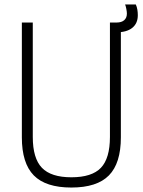

<svg xmlns="http://www.w3.org/2000/svg" viewBox="-20 -831 640 861"><path d="M300 10Q185 10 131.5 -44.5Q78 -99 78 -215V-730H127V-217Q127 -121 168 -78.5Q209 -36 300 -36Q392 -36 432.5 -78.5Q473 -121 473 -217V-730H522V-215Q522 -99 468.5 -44.5Q415 10 300 10ZM501 -686Q492 -686 483 -690L479 -730H503Q525 -730 537 -740.5Q549 -751 549 -770Q549 -778 546.5 -791Q544 -804 541 -811H589Q594 -800 596 -787.5Q598 -775 598 -763Q598 -726 573 -706Q548 -686 501 -686Z"/></svg>

Font: M PLUS Code Latin Expanded Light
Style: Regular
Weight: 300
Width: 7
Designer: Coji Morishita
Foundry: UNDERFOREST DESIGN
Version: Version 1.002; ttfautohint (v1.8.3)